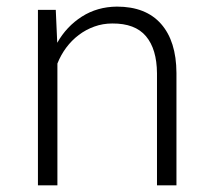

<svg xmlns="http://www.w3.org/2000/svg" viewBox="-20 -558 640 578"><path d="M147.9 -528.3 152.3 -429.2Q180.2 -478.5 226.6 -508.1Q272.9 -537.6 332 -538.1Q418.9 -538.1 464.8 -486.1Q510.7 -434.1 511.2 -338.4V0H452.6V-337.4Q452.1 -410.2 419.4 -449Q386.7 -487.8 317.9 -487.3Q289.6 -487.3 263.9 -478Q238.3 -468.8 217 -452.6Q195.8 -436.5 179.4 -414.6Q163.1 -392.6 152.8 -366.7V0H94.2V-528.3Z"/></svg>

Font: Roboto Mono Light
Style: Regular
Weight: 300
Designer: Google
Version: Version 2.000985; 2015; ttfautohint (v1.3)